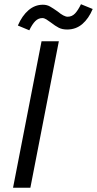

<svg xmlns="http://www.w3.org/2000/svg" viewBox="-20 -881 455 901"><path d="M41.2 0ZM122.5 0 256.2 -687.5H175L41.2 0ZM250 -827.5Q280 -802.5 297.5 -802.5Q317.5 -802.5 331.9 -817.5Q346.2 -832.5 360 -861.2L415 -838.8Q396.2 -793.8 366.2 -768.1Q336.2 -742.5 295 -742.5Q272.5 -742.5 256.2 -750.6Q240 -758.8 217.5 -776.2Q207.5 -783.8 197.5 -790Q187.5 -796.2 178.8 -796.2Q160 -796.2 145.6 -781.9Q131.2 -767.5 117.5 -738.8L63.8 -761.2Q83.8 -807.5 113.8 -833.1Q143.8 -858.8 181.2 -858.8Q200 -858.8 214.4 -850.6Q228.8 -842.5 250 -827.5Z"/></svg>

Font: Cambay
Style: Italic
Weight: 400
Italic angle: -11°
Designer: Pooja Saxena
Foundry: Pooja Saxena
Version: Version 1.019;PS 001.019;hotconv 1.0.70;makeotf.lib2.5.58329